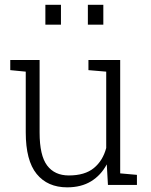

<svg xmlns="http://www.w3.org/2000/svg" viewBox="-20 -782 637 812"><path d="M264.2 10.3Q181.2 10.3 135 -46.4Q88.9 -103 88.9 -222.2V-479L23.4 -485.4V-528.3H147.5V-221.2Q147.5 -124.5 179.2 -82.3Q210.9 -40 271 -40Q338.9 -40 377 -71.3Q415 -102.5 429.2 -156.2V-479L354 -485.4V-528.3H488.3V-48.8L559.1 -42.5V0H436.5L431.6 -86.9Q406.7 -40.5 365 -15.1Q323.2 10.3 264.2 10.3ZM351.6 -677.7V-761.7H417V-677.7ZM171.9 -677.7V-761.7H237.8V-677.7Z"/></svg>

Font: Roboto Slab Light
Style: Regular
Weight: 300
Designer: Google
Version: Version 2.000; ttfautohint (v1.8.1.43-b0c9)